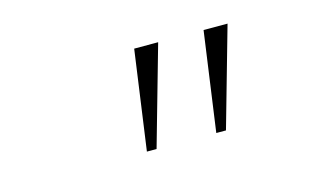

<svg xmlns="http://www.w3.org/2000/svg" viewBox="-44 -770 721 441"><g transform="rotate(-15 316.0 -550.0)"><path d="M261 -432 294 -668H351L284 -432ZM426 -432 459 -668H516L449 -432Z"/></g></svg>

Font: Atkinson Hyperlegible Mono ExtraLight
Style: Italic
Weight: 200
Italic angle: -12°
Monospace: yes
Designer: Elliott Scott, Megan Eiswerth, Linus Boman, Theodore Petrosky, Letters from Sweden
Foundry: Applied Design Works, Letters from Sweden
Version: Version 2.001